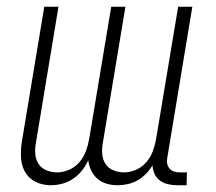

<svg xmlns="http://www.w3.org/2000/svg" viewBox="-20 -540 640 568"><path d="M130 8Q106 8 85.5 -2Q65 -12 54 -31.5Q43 -51 42 -75Q41 -99 45 -123L111 -520H153L86 -116Q83 -100 84.5 -83.5Q86 -67 94.5 -54.5Q103 -42 118 -36Q133 -30 149 -30Q167 -30 185 -38Q203 -46 215.5 -61Q228 -76 234.5 -94Q241 -112 244 -130L309 -520H351L284 -116Q281 -100 282.5 -83.5Q284 -67 292.5 -54.5Q301 -42 316 -36Q331 -30 347 -30Q365 -30 383 -38Q401 -46 413.5 -61Q426 -76 432.5 -94Q439 -112 442 -130L507 -520H549L475 -74Q473 -65 474.5 -56.5Q476 -48 481.5 -41.5Q487 -35 495 -32.5Q503 -30 512 -30H533L532 8H505Q491 8 477.5 5Q464 2 453.5 -5.5Q443 -13 437.5 -25Q432 -37 431 -51Q423 -37 411.5 -25.5Q400 -14 387 -6.5Q374 1 358.5 4.5Q343 8 328 8Q311 8 295.5 3.5Q280 -1 268.5 -11Q257 -21 250 -35.5Q243 -50 241 -66Q234 -50 222.5 -35.5Q211 -21 196 -11Q181 -1 164 3.5Q147 8 130 8Z"/></svg>

Font: Iosevka Extralight Extended
Style: Italic
Weight: 200
Width: 7
Italic angle: -9°
Monospace: yes
Designer: Belleve Invis
Foundry: Belleve Invis
Version: Version 32.5.0; ttfautohint (v1.8.4)